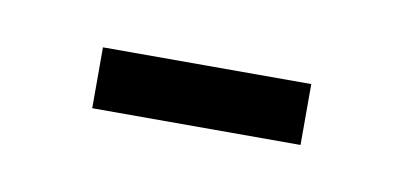

<svg xmlns="http://www.w3.org/2000/svg" viewBox="-25 -682 247 118"><g transform="rotate(10 98.5 -623.0)"><path d="M164 -604H34V-642H164Z"/></g></svg>

Font: Moniqa ExtBd Cond Paragraph
Style: Regular
Weight: 800
Width: 3
Designer: Rajesh Rajput
Foundry: Rajesh Rajput
Version: Version 1.000